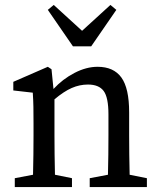

<svg xmlns="http://www.w3.org/2000/svg" viewBox="-20 -759 646 779"><path d="M40 0V-36L114 -50Q115 -88 115.5 -132Q116 -176 116 -210V-258Q116 -299 115.5 -326Q115 -353 113 -383L34 -392V-427L174 -488L189 -478L197 -398Q234 -438 282 -463Q330 -488 376 -488Q441 -488 472.5 -444.5Q504 -401 504 -303V-210Q504 -176 504.5 -132Q505 -88 506 -50L576 -36V0H344V-36L418 -50Q419 -87 419.5 -131.5Q420 -176 420 -210V-295Q420 -364 400.5 -390Q381 -416 337 -416Q303 -416 271 -402Q239 -388 201 -356V-210Q201 -177 201.5 -132.5Q202 -88 203 -50L272 -36V0ZM198 -739 313 -634 428 -739 452 -719 350 -571H276L174 -719Z"/></svg>

Font: Source Serif Pro
Style: Regular
Weight: 400
Designer: Frank Grießhammer
Foundry: Adobe Systems Incorporated
Version: Version 3.001;hotconv 1.0.111;makeotfexe 2.5.65597